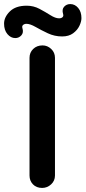

<svg xmlns="http://www.w3.org/2000/svg" viewBox="-70 -923 420 943"><path d="M200 -639V-61Q200 -35 181 -17.5Q162 0 137 0Q109 0 92 -17.5Q75 -35 75 -61V-639Q75 -665 93 -682.5Q111 -700 139 -700Q163 -700 181.5 -682.5Q200 -665 200 -639ZM5 -736Q-17 -736 -33.5 -755.5Q-50 -775 -50 -807Q-50 -839 -21.5 -867Q7 -895 61 -895Q95 -895 124 -879.5Q153 -864 177.5 -848.5Q202 -833 220 -833Q231 -833 237 -838.5Q243 -844 240 -854Q233 -877 245 -890Q257 -903 275 -903Q298 -903 314 -884Q330 -865 330 -834Q330 -817 320 -796Q310 -775 289 -759.5Q268 -744 235 -744Q198 -744 165 -759.5Q132 -775 105 -790.5Q78 -806 60 -806Q50 -806 43.5 -800.5Q37 -795 40 -785Q47 -763 35 -749.5Q23 -736 5 -736Z"/></svg>

Font: Quicksand Variable Light
Style: Regular
Weight: 300
Designer: Andrew Paglinawan
Foundry: Andrew Paglinawan
Version: Version 3.004